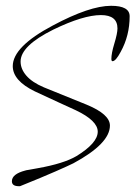

<svg xmlns="http://www.w3.org/2000/svg" viewBox="-20 -559 467 662"><path d="M45 83Q21 83 21 66Q21 41 67 29Q69 28 79.5 26.5Q90 25 110 21Q200 5 244 -21Q317 -66 317 -105Q317 -143 241 -179Q217 -190 182 -206Q147 -222 100 -244Q24 -281 24 -331Q24 -398 162 -471Q289 -539 363 -539Q427 -539 427 -503Q427 -436 396 -380Q379 -348 368 -348Q364 -348 364 -356Q364 -375 374 -408Q385 -444 385 -461Q385 -507 328 -507Q267 -507 164 -457Q51 -401 51 -347Q51 -321 71 -298Q91 -275 131 -258L279 -198Q359 -165 359 -126Q359 -64 233 4Q217 12 171.5 32Q126 52 49 83Z"/></svg>

Font: Shalimar
Style: Regular
Weight: 400
Designer: Robert E. Leuschke
Foundry: Robert E. Leuschke
Version: Version 1.010; ttfautohint (v1.8.3)